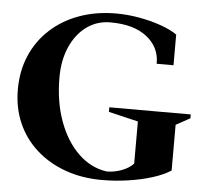

<svg xmlns="http://www.w3.org/2000/svg" viewBox="-52 -771 893 841"><g transform="rotate(5 394.5 -350.0)"><path d="M426 16Q338 16 264.5 -10.5Q191 -37 137 -85.5Q83 -134 54 -200.5Q25 -267 25 -347Q25 -429 54 -496.5Q83 -564 137 -613.5Q191 -663 264.5 -689.5Q338 -716 426 -716Q475 -716 526 -707Q577 -698 621.5 -682.5Q666 -667 695 -647V-512H621Q622 -584 564.5 -629.5Q507 -675 404 -675Q345 -675 299.5 -642Q254 -609 228 -550.5Q202 -492 202 -415Q202 -309 233 -224Q264 -139 318.5 -86Q373 -33 444 -23Q478 -23 510.5 -35.5Q543 -48 561 -68V-253L431 -284V-304H789V-287L727 -253V-52Q697 -32 648.5 -16.5Q600 -1 542 7.5Q484 16 426 16Z"/></g></svg>

Font: Wittgenstein Extrabold
Style: Regular
Weight: 800
Designer: Jörg Drees
Foundry: Jörg Drees
Version: Version 1.303; ttfautohint (v1.8.4.7-5d5b)